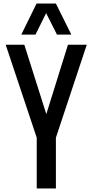

<svg xmlns="http://www.w3.org/2000/svg" viewBox="-20 -1062 521 1082"><path d="M187 0V-286L12 -810H117L241 -419L363 -810H469L295 -286V0ZM100 -867 186 -1042H295L382 -867H301L240 -988L180 -867Z"/></svg>

Font: Oswald
Style: Regular
Weight: 400
Designer: Vernon Adams
Foundry: Vernon Adams
Version: Version 4.103; ttfautohint (v1.8.3)